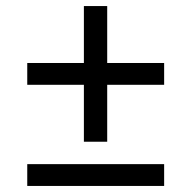

<svg xmlns="http://www.w3.org/2000/svg" viewBox="-20 -654 631 634"><path d="M522 -374H334V-186H257V-374H70V-446H257V-634H334V-446H522ZM522 -112V-40H70V-112Z"/></svg>

Font: Bitter Medium
Style: Regular
Weight: 500
Designer: Sol Matas, and Bitter project Authors
Foundry: Sol Matas
Version: Version 2.001